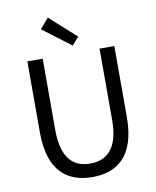

<svg xmlns="http://www.w3.org/2000/svg" viewBox="-95 -939 834 1024"><g transform="rotate(-10 322.5 -427.5)"><path d="M323 12C457 12 558 -60 558 -271V-656H478V-269C478 -111 410 -61 323 -61C237 -61 170 -111 170 -269V-656H87V-271C87 -60 189 12 323 12ZM340 -697 377 -739 235 -867 188 -812Z"/></g></svg>

Font: Giro Sans Regular
Style: Regular
Weight: 400
Designer: Paul D. Hunt
Foundry: Adobe Systems Incorporated
Version: Version 1.000;PS 1.0;hotconv 1.0.88;makeotf.lib2.5.647800